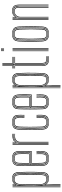

<svg xmlns="http://www.w3.org/2000/svg" viewBox="1068 -1898 1030 3205"><g transform="rotate(-90 1582.5 -295.0)"><path d="M99.2 200V52.8L94.8 -67.5H97Q109.5 -37.2 137 -19.5Q164.5 -1.8 203 -1.8Q252.8 -1.8 276.8 -26.2Q300.8 -50.8 303.2 -109.8Q305.8 -175.5 306.6 -238.5Q307.5 -301.5 306.8 -363.9Q306 -426.2 303.2 -489.8Q300.8 -548.5 277 -573.5Q253.2 -598.5 201 -598.5Q165.8 -598.5 138.4 -582.8Q111 -567 96 -538H93.5L98.8 -600H108.5L108.2 -595.2L100.2 -558.5H102.8Q117 -580 142.9 -593.1Q168.8 -606.2 203 -606.2Q260.5 -606.2 285.5 -578.9Q310.5 -551.5 313 -490.5Q315.8 -423 316.5 -362Q317.2 -301 316.4 -239.6Q315.5 -178.2 312.8 -109Q310.2 -48.8 286 -21.2Q261.8 6.2 205.8 6.2Q174.8 6.2 148.2 -5.5Q121.8 -17.2 105 -43.5H102.8L109.2 67.5V200ZM60.5 200V-600H70.2V200ZM80 200V-600H89.8L86.2 -493.2H88.5Q93 -540 124.8 -565.4Q156.5 -590.8 201 -590.8Q250 -590.8 270.6 -566.5Q291.2 -542.2 293.5 -489.8Q296.2 -423.5 297 -363.1Q297.8 -302.8 296.9 -241.2Q296 -179.8 293.2 -109.8Q291.2 -58.2 270.5 -33.9Q249.8 -9.5 201 -9.2Q152.8 -9.2 123.5 -38.6Q94.2 -68 89.5 -112H87.5L89.8 36.5V200ZM197.5 -17.2Q240.8 -17.2 261.2 -38.5Q281.8 -59.8 283.5 -110.2Q287.2 -209.8 287.5 -301.1Q287.8 -392.5 283.8 -489.8Q281.8 -539.8 262.1 -561.2Q242.5 -582.8 199 -582.8Q170.8 -582.8 147.2 -571.1Q123.8 -559.5 109 -537Q94.2 -514.5 93 -481.8Q91 -427.8 89.6 -365.1Q88.2 -302.5 88.9 -239.8Q89.5 -177 93 -122.5Q94.5 -97 106.4 -72.8Q118.2 -48.5 140.9 -32.9Q163.5 -17.2 197.5 -17.2ZM197 -24.8Q152.8 -24.8 128.5 -54.2Q104.2 -83.8 102.5 -122.5Q100.5 -177.2 99.8 -240.6Q99 -304 99.9 -366.4Q100.8 -428.8 102.5 -480.8Q103.8 -515.8 125.5 -545.4Q147.2 -575 196.2 -575Q235.5 -575 253.9 -555.6Q272.2 -536.2 274 -489.8Q276.5 -430 277.2 -369.5Q278 -309 277.2 -245.1Q276.5 -181.2 274 -110.8Q272.2 -64.8 254.1 -44.8Q236 -24.8 197 -24.8ZM196.8 -32.8Q229.2 -32.8 245.9 -50.1Q262.5 -67.5 264 -111Q268 -216.2 267.9 -308.5Q267.8 -400.8 264.2 -489.5Q262.5 -532.5 246 -549.9Q229.5 -567.2 195.8 -567.2Q152.8 -567.2 133.1 -540Q113.5 -512.8 112.5 -481.2Q110.5 -430 109.6 -367.9Q108.8 -305.8 109.5 -242.4Q110.2 -179 112.5 -123.5Q114.2 -84.5 137.2 -58.6Q160.2 -32.8 196.8 -32.8Z M542.2 6.2Q478.8 6.2 449 -18.8Q419.2 -43.8 417.5 -103.2Q415.8 -161.5 415.1 -213.4Q414.5 -265.2 414.5 -312.9Q414.5 -360.5 415.4 -405.8Q416.2 -451 417.5 -495.8Q419.5 -555 448.6 -580.6Q477.8 -606.2 542 -606.2Q604 -606.2 632 -581Q660 -555.8 662.5 -496.8Q663 -488.5 663.5 -464.6Q664 -440.8 664.2 -408.4Q664.5 -376 663.9 -342.1Q663.2 -308.2 661.2 -280H463.5Q463.8 -250.5 464.1 -222.4Q464.5 -194.2 465.1 -165.5Q465.8 -136.8 466.5 -105.2Q467.8 -66.8 485 -49.8Q502.2 -32.8 542.2 -32.8Q578.2 -32.8 594.9 -49.6Q611.5 -66.5 613.5 -105.8Q614.5 -124.8 614.2 -152.9Q614 -181 612.8 -200H622.5Q624 -176.5 624.1 -148.6Q624.2 -120.8 623.5 -105.2Q621.2 -62.2 602.2 -43.6Q583.2 -25 542.2 -25Q497.5 -25 477.8 -43.8Q458 -62.5 456.5 -105Q455.5 -140.5 454.9 -171.5Q454.2 -202.5 454 -231.4Q453.8 -260.2 453.5 -288.5H651.8Q653 -314.8 653.5 -347.1Q654 -379.5 653.9 -410.6Q653.8 -441.8 653.5 -465.1Q653.2 -488.5 652.8 -496.2Q650.5 -551.5 624.5 -575Q598.5 -598.5 542 -598.5Q482.2 -598.5 455.6 -574.4Q429 -550.2 427.2 -494.8Q426 -451.8 425.1 -406.6Q424.2 -361.5 424.2 -313.5Q424.2 -265.5 424.9 -213.5Q425.5 -161.5 427.2 -104.5Q428.8 -49.5 455.4 -25.5Q482 -1.5 542.2 -1.5Q598.2 -1.5 624.1 -25.2Q650 -49 652.8 -104.2Q653.2 -113.5 653.4 -130.6Q653.5 -147.8 653.1 -166.6Q652.8 -185.5 651.8 -200H661.5Q663 -178.2 663.1 -148.9Q663.2 -119.5 662.5 -103.8Q659.5 -44.8 631.5 -19.2Q603.5 6.2 542.2 6.2ZM542.2 -9.2Q488.8 -9.2 463.6 -30.9Q438.5 -52.5 437 -104.5Q435.5 -160 434.8 -211Q434 -262 434 -309.9Q434 -357.8 434.9 -403.6Q435.8 -449.5 437 -494.5Q438.5 -546 463 -568.4Q487.5 -590.8 542 -590.8Q594 -590.8 617.4 -568.6Q640.8 -546.5 643 -496Q643.5 -485.8 644 -452.4Q644.5 -419 644.2 -376.6Q644 -334.2 642.2 -296.8H443.8Q443.8 -253.5 444.5 -204.1Q445.2 -154.8 446.8 -104.8Q448.2 -57.5 470.8 -37.4Q493.2 -17.2 542.2 -17.2Q588.5 -17.2 609.6 -37.6Q630.8 -58 633.2 -105Q634 -119.2 633.9 -148.5Q633.8 -177.8 632.2 -200H642Q643.5 -177.8 643.6 -148.5Q643.8 -119.2 643 -104.5Q640.5 -53.5 617 -31.4Q593.5 -9.2 542.2 -9.2ZM443.8 -305.2H632.8Q634.2 -343.5 634.4 -383.2Q634.5 -423 634.1 -453.8Q633.8 -484.5 633.2 -495.5Q631.2 -541.8 610.4 -562.2Q589.5 -582.8 542 -582.8Q491 -582.8 469.6 -561.5Q448.2 -540.2 446.8 -494Q445.2 -446.8 444.6 -399.1Q444 -351.5 443.8 -305.2ZM453.8 -313.5Q453.8 -342 454 -371Q454.2 -400 454.9 -430.4Q455.5 -460.8 456.5 -493.8Q458 -537.5 477.9 -556.2Q497.8 -575 542 -575Q585 -575 603.4 -555.9Q621.8 -536.8 623.5 -495Q624 -483.2 624.4 -453.8Q624.8 -424.2 624.6 -386.9Q624.5 -349.5 623.2 -313.5ZM463.5 -322H613.8Q614.5 -358.2 614.6 -393.9Q614.8 -429.5 614.4 -456.8Q614 -484 613.5 -494.5Q612 -532.8 595.8 -550Q579.5 -567.2 542 -567.2Q502.2 -567.2 485 -549.9Q467.8 -532.5 466.5 -493.5Q465.5 -462 464.9 -433.2Q464.2 -404.5 464 -377.2Q463.8 -350 463.5 -322Z M788 0V-600H797.8V-568L794 -505.2H797.8Q807.5 -542.5 837.2 -563.5Q867 -584.5 910.8 -584.5Q922.5 -584.5 933.4 -584.2Q944.2 -584 952.5 -583.5V-575Q942.2 -575.5 930.4 -575.8Q918.5 -576 907.2 -576Q873 -576 848.8 -561.5Q824.5 -547 811.9 -524.2Q799.2 -501.5 799.2 -476.5V0ZM768.5 0V-600H778.2V0ZM807.5 0V-476.5Q807.5 -512.2 834.8 -539.9Q862 -567.5 906 -567.5Q917.2 -567.5 929.4 -567.2Q941.5 -567 952.5 -566.5V-558.2Q940.8 -558.8 929 -558.9Q917.2 -559 905.8 -559Q868.8 -559 843.1 -535.5Q817.5 -512 817.5 -476.8V0ZM800.8 -531.8 807.5 -580.2V-600H817.2V-588L810.5 -556H812.5Q829 -582.2 856.2 -591.8Q883.5 -601.2 914.8 -601.2Q923.5 -601.2 932.9 -601Q942.2 -600.8 952.5 -600V-591.8Q942.2 -592.2 932.6 -592.5Q923 -592.8 913.2 -592.8Q873.5 -592.8 845.1 -577Q816.8 -561.2 803 -531.8Z M1145.2 6.2Q1081 6.2 1052.5 -19.4Q1024 -45 1022.2 -104Q1020.5 -161.8 1019.9 -213.5Q1019.2 -265.2 1019.2 -312.8Q1019.2 -360.2 1020 -405.4Q1020.8 -450.5 1022.2 -495.2Q1024.2 -555.5 1053.2 -580.9Q1082.2 -606.2 1145 -606.2Q1209.2 -606.2 1238.1 -581.2Q1267 -556.2 1267.5 -496.8Q1267.5 -475.2 1267.6 -450.9Q1267.8 -426.5 1266.5 -401.2H1256.8Q1258.2 -426 1258 -448.8Q1257.8 -471.5 1257.5 -496.5Q1257.2 -551.2 1231.1 -574.9Q1205 -598.5 1145 -598.5Q1085.2 -598.5 1059.6 -574Q1034 -549.5 1032 -494.8Q1030.8 -451.5 1029.9 -407.1Q1029 -362.8 1029 -315.4Q1029 -268 1029.6 -215.6Q1030.2 -163.2 1032 -104Q1033.8 -49.5 1060.4 -25.5Q1087 -1.5 1145.2 -1.5Q1203.2 -1.5 1229.4 -25.8Q1255.5 -50 1257.5 -104Q1258.8 -126.8 1258.6 -149.6Q1258.5 -172.5 1256.5 -200H1266.5Q1268 -175.8 1268.4 -153Q1268.8 -130.2 1267.5 -103.8Q1265 -44.8 1236.6 -19.2Q1208.2 6.2 1145.2 6.2ZM1145.2 -9.2Q1092.5 -9.2 1067.9 -31.8Q1043.2 -54.2 1041.8 -104.5Q1040 -163.8 1039.4 -215.8Q1038.8 -267.8 1038.8 -314.6Q1038.8 -361.5 1039.6 -405.8Q1040.5 -450 1041.8 -494.5Q1043.2 -546 1067.5 -568.4Q1091.8 -590.8 1145 -590.8Q1199.5 -590.8 1223.5 -569Q1247.5 -547.2 1247.8 -496.5Q1248 -471.8 1248.1 -449.2Q1248.2 -426.8 1247 -401.2H1237.2Q1238.5 -426 1238.4 -449Q1238.2 -472 1238 -496.2Q1237.8 -543 1216 -562.9Q1194.2 -582.8 1145 -582.8Q1094.5 -582.8 1073.9 -561.2Q1053.2 -539.8 1051.8 -494Q1050.2 -449 1049.4 -404.6Q1048.5 -360.2 1048.5 -313.6Q1048.5 -267 1049.2 -215.6Q1050 -164.2 1051.8 -104.8Q1053 -60 1074.9 -38.6Q1096.8 -17.2 1145.2 -17.2Q1193.5 -17.2 1214.9 -38.9Q1236.2 -60.5 1238 -104.8Q1239.2 -129.2 1239 -151Q1238.8 -172.8 1237 -200H1246.8Q1248.8 -171.8 1248.9 -150Q1249 -128.2 1247.8 -104.2Q1246 -55 1222 -32.1Q1198 -9.2 1145.2 -9.2ZM1145.2 -25Q1101.5 -25 1082.1 -45.1Q1062.8 -65.2 1061.5 -105Q1059.8 -164.8 1059 -216Q1058.2 -267.2 1058.2 -313.4Q1058.2 -359.5 1059.1 -403.9Q1060 -448.2 1061.5 -494.2Q1062.8 -537.2 1082 -556.1Q1101.2 -575 1145 -575Q1189.5 -575 1208.8 -556.8Q1228 -538.5 1228.2 -496.2Q1228.2 -476.8 1228.5 -452.1Q1228.8 -427.5 1227.2 -401.2H1217.5Q1219 -427.5 1218.8 -451.4Q1218.5 -475.2 1218.5 -496.2Q1218.2 -534.2 1201.2 -550.8Q1184.2 -567.2 1145 -567.2Q1106 -567.2 1089.2 -549.8Q1072.5 -532.2 1071.2 -493Q1069.8 -448.2 1068.9 -404Q1068 -359.8 1068 -313.5Q1068 -267.2 1068.8 -216Q1069.5 -164.8 1071.2 -105.2Q1072.2 -70.2 1089.5 -51.5Q1106.8 -32.8 1145.2 -32.8Q1183 -32.8 1200.2 -51.8Q1217.5 -70.8 1218.5 -105.2Q1219.2 -130.2 1219 -152.5Q1218.8 -174.8 1217.5 -200H1227.2Q1228.8 -172 1228.9 -150.6Q1229 -129.2 1228.2 -105Q1227 -65.2 1207.5 -45.1Q1188 -25 1145.2 -25Z M1487.5 6.2Q1424 6.2 1394.2 -18.8Q1364.5 -43.8 1362.8 -103.2Q1361 -161.5 1360.4 -213.4Q1359.8 -265.2 1359.8 -312.9Q1359.8 -360.5 1360.6 -405.8Q1361.5 -451 1362.8 -495.8Q1364.8 -555 1393.9 -580.6Q1423 -606.2 1487.2 -606.2Q1549.2 -606.2 1577.2 -581Q1605.2 -555.8 1607.8 -496.8Q1608.2 -488.5 1608.8 -464.6Q1609.2 -440.8 1609.5 -408.4Q1609.8 -376 1609.1 -342.1Q1608.5 -308.2 1606.5 -280H1408.8Q1409 -250.5 1409.4 -222.4Q1409.8 -194.2 1410.4 -165.5Q1411 -136.8 1411.8 -105.2Q1413 -66.8 1430.2 -49.8Q1447.5 -32.8 1487.5 -32.8Q1523.5 -32.8 1540.1 -49.6Q1556.8 -66.5 1558.8 -105.8Q1559.8 -124.8 1559.5 -152.9Q1559.2 -181 1558 -200H1567.8Q1569.2 -176.5 1569.4 -148.6Q1569.5 -120.8 1568.8 -105.2Q1566.5 -62.2 1547.5 -43.6Q1528.5 -25 1487.5 -25Q1442.8 -25 1423 -43.8Q1403.2 -62.5 1401.8 -105Q1400.8 -140.5 1400.1 -171.5Q1399.5 -202.5 1399.2 -231.4Q1399 -260.2 1398.8 -288.5H1597Q1598.2 -314.8 1598.8 -347.1Q1599.2 -379.5 1599.1 -410.6Q1599 -441.8 1598.8 -465.1Q1598.5 -488.5 1598 -496.2Q1595.8 -551.5 1569.8 -575Q1543.8 -598.5 1487.2 -598.5Q1427.5 -598.5 1400.9 -574.4Q1374.2 -550.2 1372.5 -494.8Q1371.2 -451.8 1370.4 -406.6Q1369.5 -361.5 1369.5 -313.5Q1369.5 -265.5 1370.1 -213.5Q1370.8 -161.5 1372.5 -104.5Q1374 -49.5 1400.6 -25.5Q1427.2 -1.5 1487.5 -1.5Q1543.5 -1.5 1569.4 -25.2Q1595.2 -49 1598 -104.2Q1598.5 -113.5 1598.6 -130.6Q1598.8 -147.8 1598.4 -166.6Q1598 -185.5 1597 -200H1606.8Q1608.2 -178.2 1608.4 -148.9Q1608.5 -119.5 1607.8 -103.8Q1604.8 -44.8 1576.8 -19.2Q1548.8 6.2 1487.5 6.2ZM1487.5 -9.2Q1434 -9.2 1408.9 -30.9Q1383.8 -52.5 1382.2 -104.5Q1380.8 -160 1380 -211Q1379.2 -262 1379.2 -309.9Q1379.2 -357.8 1380.1 -403.6Q1381 -449.5 1382.2 -494.5Q1383.8 -546 1408.2 -568.4Q1432.8 -590.8 1487.2 -590.8Q1539.2 -590.8 1562.6 -568.6Q1586 -546.5 1588.2 -496Q1588.8 -485.8 1589.2 -452.4Q1589.8 -419 1589.5 -376.6Q1589.2 -334.2 1587.5 -296.8H1389Q1389 -253.5 1389.8 -204.1Q1390.5 -154.8 1392 -104.8Q1393.5 -57.5 1416 -37.4Q1438.5 -17.2 1487.5 -17.2Q1533.8 -17.2 1554.9 -37.6Q1576 -58 1578.5 -105Q1579.2 -119.2 1579.1 -148.5Q1579 -177.8 1577.5 -200H1587.2Q1588.8 -177.8 1588.9 -148.5Q1589 -119.2 1588.2 -104.5Q1585.8 -53.5 1562.2 -31.4Q1538.8 -9.2 1487.5 -9.2ZM1389 -305.2H1578Q1579.5 -343.5 1579.6 -383.2Q1579.8 -423 1579.4 -453.8Q1579 -484.5 1578.5 -495.5Q1576.5 -541.8 1555.6 -562.2Q1534.8 -582.8 1487.2 -582.8Q1436.2 -582.8 1414.9 -561.5Q1393.5 -540.2 1392 -494Q1390.5 -446.8 1389.9 -399.1Q1389.2 -351.5 1389 -305.2ZM1399 -313.5Q1399 -342 1399.2 -371Q1399.5 -400 1400.1 -430.4Q1400.8 -460.8 1401.8 -493.8Q1403.2 -537.5 1423.1 -556.2Q1443 -575 1487.2 -575Q1530.2 -575 1548.6 -555.9Q1567 -536.8 1568.8 -495Q1569.2 -483.2 1569.6 -453.8Q1570 -424.2 1569.9 -386.9Q1569.8 -349.5 1568.5 -313.5ZM1408.8 -322H1559Q1559.8 -358.2 1559.9 -393.9Q1560 -429.5 1559.6 -456.8Q1559.2 -484 1558.8 -494.5Q1557.2 -532.8 1541 -550Q1524.8 -567.2 1487.2 -567.2Q1447.5 -567.2 1430.2 -549.9Q1413 -532.5 1411.8 -493.5Q1410.8 -462 1410.1 -433.2Q1409.5 -404.5 1409.2 -377.2Q1409 -350 1408.8 -322Z M1752.5 200V52.8L1748 -67.5H1750.2Q1762.8 -37.2 1790.2 -19.5Q1817.8 -1.8 1856.2 -1.8Q1906 -1.8 1930 -26.2Q1954 -50.8 1956.5 -109.8Q1959 -175.5 1959.9 -238.5Q1960.8 -301.5 1960 -363.9Q1959.2 -426.2 1956.5 -489.8Q1954 -548.5 1930.2 -573.5Q1906.5 -598.5 1854.2 -598.5Q1819 -598.5 1791.6 -582.8Q1764.2 -567 1749.2 -538H1746.8L1752 -600H1761.8L1761.5 -595.2L1753.5 -558.5H1756Q1770.2 -580 1796.1 -593.1Q1822 -606.2 1856.2 -606.2Q1913.8 -606.2 1938.8 -578.9Q1963.8 -551.5 1966.2 -490.5Q1969 -423 1969.8 -362Q1970.5 -301 1969.6 -239.6Q1968.8 -178.2 1966 -109Q1963.5 -48.8 1939.2 -21.2Q1915 6.2 1859 6.2Q1828 6.2 1801.5 -5.5Q1775 -17.2 1758.2 -43.5H1756L1762.5 67.5V200ZM1713.8 200V-600H1723.5V200ZM1733.2 200V-600H1743L1739.5 -493.2H1741.8Q1746.2 -540 1778 -565.4Q1809.8 -590.8 1854.2 -590.8Q1903.2 -590.8 1923.9 -566.5Q1944.5 -542.2 1946.8 -489.8Q1949.5 -423.5 1950.2 -363.1Q1951 -302.8 1950.1 -241.2Q1949.2 -179.8 1946.5 -109.8Q1944.5 -58.2 1923.8 -33.9Q1903 -9.5 1854.2 -9.2Q1806 -9.2 1776.8 -38.6Q1747.5 -68 1742.8 -112H1740.8L1743 36.5V200ZM1850.8 -17.2Q1894 -17.2 1914.5 -38.5Q1935 -59.8 1936.8 -110.2Q1940.5 -209.8 1940.8 -301.1Q1941 -392.5 1937 -489.8Q1935 -539.8 1915.4 -561.2Q1895.8 -582.8 1852.2 -582.8Q1824 -582.8 1800.5 -571.1Q1777 -559.5 1762.2 -537Q1747.5 -514.5 1746.2 -481.8Q1744.2 -427.8 1742.9 -365.1Q1741.5 -302.5 1742.1 -239.8Q1742.8 -177 1746.2 -122.5Q1747.8 -97 1759.6 -72.8Q1771.5 -48.5 1794.1 -32.9Q1816.8 -17.2 1850.8 -17.2ZM1850.2 -24.8Q1806 -24.8 1781.8 -54.2Q1757.5 -83.8 1755.8 -122.5Q1753.8 -177.2 1753 -240.6Q1752.2 -304 1753.1 -366.4Q1754 -428.8 1755.8 -480.8Q1757 -515.8 1778.8 -545.4Q1800.5 -575 1849.5 -575Q1888.8 -575 1907.1 -555.6Q1925.5 -536.2 1927.2 -489.8Q1929.8 -430 1930.5 -369.5Q1931.2 -309 1930.5 -245.1Q1929.8 -181.2 1927.2 -110.8Q1925.5 -64.8 1907.4 -44.8Q1889.2 -24.8 1850.2 -24.8ZM1850 -32.8Q1882.5 -32.8 1899.1 -50.1Q1915.8 -67.5 1917.2 -111Q1921.2 -216.2 1921.1 -308.5Q1921 -400.8 1917.5 -489.5Q1915.8 -532.5 1899.2 -549.9Q1882.8 -567.2 1849 -567.2Q1806 -567.2 1786.4 -540Q1766.8 -512.8 1765.8 -481.2Q1763.8 -430 1762.9 -367.9Q1762 -305.8 1762.8 -242.4Q1763.5 -179 1765.8 -123.5Q1767.5 -84.5 1790.5 -58.6Q1813.5 -32.8 1850 -32.8Z M2196.5 -10.2Q2147 -10.2 2125.5 -32.2Q2104 -54.2 2104 -104.8V-574.8H2042.8V-583.2H2104V-770H2113.8V-583.2H2235.8V-574.8H2113.8V-104.8Q2113.8 -58.8 2133 -38.8Q2152.2 -18.8 2196.5 -18.8Q2208.5 -18.8 2221.2 -20Q2234 -21.2 2247.8 -23.5V-15Q2236 -12.8 2222.8 -11.5Q2209.5 -10.2 2196.5 -10.2ZM2196.5 6.2Q2136.5 6.2 2110.5 -19.5Q2084.5 -45.2 2084.5 -104.8V-558.2H2042.8V-566.5H2094.2V-104.8Q2094.2 -49.5 2117.9 -25.8Q2141.5 -2 2196.5 -2Q2209.5 -2 2222.9 -3.2Q2236.2 -4.5 2247.8 -7V1.5Q2227.2 6.2 2196.5 6.2ZM2196.5 -27Q2157.5 -27 2140.5 -45.1Q2123.5 -63.2 2123.5 -104.8V-566.5H2235.8V-558.2H2133.5V-104.8Q2133.5 -67.5 2148.1 -51.5Q2162.8 -35.5 2196.5 -35.5Q2205.2 -35.5 2218.8 -36.2Q2232.2 -37 2247.8 -40V-31.8Q2233.8 -29.5 2220.6 -28.2Q2207.5 -27 2196.5 -27ZM2042.8 -591.8V-600H2084.5V-770H2094.2V-591.8ZM2123.5 -591.8V-770H2133.5V-600H2235.8V-591.8Z M2332 -780.5V-790H2380.8V-780.5ZM2332 -742.5V-752H2380.8V-742.5ZM2332 -761.5V-771H2380.8V-761.5ZM2371 0V-600H2380.8V0ZM2332 0V-600H2341.8V0ZM2351.5 0V-600H2361.2V0Z M2618.2 6.2Q2554.5 6.2 2525.6 -20.4Q2496.8 -47 2494 -108.2Q2491.5 -172.5 2490.5 -233.2Q2489.5 -294 2490.4 -357Q2491.2 -420 2494 -490.8Q2496.8 -553.8 2526.2 -580Q2555.8 -606.2 2618.2 -606.2Q2680.5 -606.2 2710.1 -580.1Q2739.8 -554 2742.2 -490.8Q2746.2 -386.8 2746.1 -294.1Q2746 -201.5 2742.2 -108.2Q2739.8 -45.8 2710.2 -19.8Q2680.8 6.2 2618.2 6.2ZM2618.2 -1.5Q2676.2 -1.5 2703.2 -26.1Q2730.2 -50.8 2732.5 -108.8Q2736.2 -200 2736.4 -292.1Q2736.5 -384.2 2732.5 -490.5Q2730.2 -549 2703.2 -573.8Q2676.2 -598.5 2618.2 -598.5Q2559.8 -598.5 2533 -573.6Q2506.2 -548.8 2504 -490.5Q2501.2 -419.8 2500.2 -356.9Q2499.2 -294 2500.2 -233.5Q2501.2 -173 2504 -108.8Q2506.2 -51.2 2533 -26.4Q2559.8 -1.5 2618.2 -1.5ZM2618.2 -9.2Q2564 -9.2 2540 -32.8Q2516 -56.2 2513.8 -109Q2511 -174 2510 -234.1Q2509 -294.2 2510 -356.6Q2511 -419 2513.8 -490Q2516 -544 2540.4 -567.4Q2564.8 -590.8 2618.2 -590.8Q2669.8 -590.8 2695.2 -568.4Q2720.8 -546 2722.8 -490Q2725.5 -419.5 2726.2 -355.1Q2727 -290.8 2726.1 -229.9Q2725.2 -169 2722.8 -109.2Q2720.8 -55 2695.9 -32.1Q2671 -9.2 2618.2 -9.2ZM2618.2 -17.2Q2667 -17.2 2689 -38.8Q2711 -60.2 2713 -109.8Q2716.8 -204.2 2716.9 -293.8Q2717 -383.2 2713 -489.5Q2711 -541 2688.1 -561.9Q2665.2 -582.8 2618.2 -582.8Q2569.5 -582.8 2547.6 -561.1Q2525.8 -539.5 2523.5 -489.5Q2520.8 -420 2519.8 -358.1Q2518.8 -296.2 2519.8 -235.6Q2520.8 -175 2523.5 -109.5Q2525.8 -59.8 2547.9 -38.5Q2570 -17.2 2618.2 -17.2ZM2618.2 -25Q2574.8 -25 2554.9 -44.8Q2535 -64.5 2533.2 -109.8Q2530.8 -171 2529.6 -230.1Q2528.5 -289.2 2529.4 -352.6Q2530.2 -416 2533.2 -489.5Q2535 -535.8 2555.1 -555.4Q2575.2 -575 2618.2 -575Q2661.8 -575 2681.5 -555.1Q2701.2 -535.2 2703.2 -489Q2707.2 -382 2707.1 -292.8Q2707 -203.5 2703.2 -110Q2701.2 -64.2 2681.4 -44.6Q2661.5 -25 2618.2 -25ZM2618.2 -32.8Q2656.5 -32.8 2674.1 -50.8Q2691.8 -68.8 2693.2 -110.2Q2697 -202.5 2697.2 -290.9Q2697.5 -379.2 2693.2 -488.8Q2691.8 -531.8 2673.8 -549.5Q2655.8 -567.2 2618.2 -567.2Q2579.8 -567.2 2562.4 -549Q2545 -530.8 2543 -489.2Q2540.2 -415.2 2539.4 -352.2Q2538.5 -289.2 2539.5 -230.5Q2540.5 -171.8 2543 -110Q2545 -69.5 2562 -51.1Q2579 -32.8 2618.2 -32.8Z M3098.2 0V-490Q3098.2 -514.2 3093.9 -534Q3089.5 -553.8 3078.9 -568.2Q3068.2 -582.8 3049.4 -590.5Q3030.5 -598.2 3001.2 -598.2Q2960.5 -598.2 2932.2 -580.1Q2904 -562 2889.8 -531.8H2887.2L2894 -600H2903.8V-593L2897 -556H2899.2Q2917.8 -582.8 2944.1 -594.6Q2970.5 -606.5 3003 -606.5Q3028 -606.5 3046.1 -600.9Q3064.2 -595.2 3076.1 -585.1Q3088 -575 3095 -560.6Q3102 -546.2 3104.9 -528.6Q3107.8 -511 3107.8 -490.5V0ZM2855.2 0V-600H2865V0ZM2894.2 0V-476.5Q2894.2 -500.5 2906.4 -522.8Q2918.5 -545 2941.2 -559.6Q2964 -574.2 2996 -574.2Q3017.5 -574.2 3031.8 -568.1Q3046 -562 3054.1 -550.8Q3062.2 -539.5 3065.5 -523.9Q3068.8 -508.2 3068.8 -489V0H3059V-489Q3059 -512.8 3053.6 -530Q3048.2 -547.2 3034.4 -556.6Q3020.5 -566 2995 -566Q2968.5 -566 2948 -553.5Q2927.5 -541 2915.9 -520.6Q2904.2 -500.2 2904.2 -476.8L2904 0ZM2874.8 0V-600H2884.5L2882.2 -505.2H2884.5Q2895 -543.5 2924.5 -567Q2954 -590.5 2999 -590.2Q3051 -590.2 3069.6 -563.9Q3088.2 -537.5 3088.2 -489.8V0H3078.5V-489.5Q3078.5 -534.2 3061.2 -558.2Q3044 -582.2 2997.5 -582.2Q2962 -582.2 2936.9 -566.8Q2911.8 -551.2 2898.4 -526.9Q2885 -502.5 2885 -476.5V0Z"/></g></svg>

Font: Big Shoulders Inline Text Thin ExtraLight
Style: Regular
Weight: 250
Version: Version 2.002